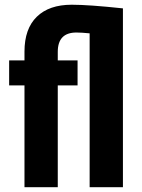

<svg xmlns="http://www.w3.org/2000/svg" viewBox="-20 -780 590 800"><path d="M353.5 -641.1Q319.3 -644.5 298.3 -644.5Q220.7 -644.5 220.7 -564V-528.3H303.2V-424.3H220.7V0H82V-424.3H18.1V-528.3H82V-564.9Q82 -660.2 133.3 -710.2Q184.6 -760.3 278.8 -760.3Q350.1 -760.3 492.2 -745.1V0H353.5Z"/></svg>

Font: MAUL Condensed Bold
Style: Condensed Bold
Weight: 700
Designer: MAUL
Version: Version 1.0; 2020; ttfautohint (v1.8.3)